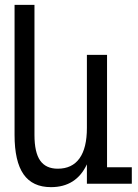

<svg xmlns="http://www.w3.org/2000/svg" viewBox="-20 -757 568 791"><path d="M190 14Q114 14 77 -39Q40 -92 40 -201V-737H122V-201Q122 -129 145.5 -95.5Q169 -62 218 -62Q277 -62 307.5 -104.5Q338 -147 338 -230V-531H421V-68H523V0H338V-80Q294 14 190 14Z"/></svg>

Font: PlemolJP
Style: Regular
Weight: 400
Monospace: yes
Version: v2.0.4; ttfautohint (v1.8.4.7-5d5b-dirty) -l 6 -r 45 -G 200 